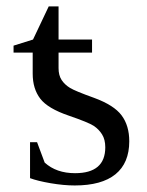

<svg xmlns="http://www.w3.org/2000/svg" viewBox="-20 -583 462 602"><path d="M163.6 -369.1Q163.6 -346.7 173.3 -332Q183.1 -317.4 199.5 -307.4Q215.8 -297.4 274.4 -276.4Q337.4 -253.4 361.3 -221.2Q385.3 -189 385.3 -140.1Q385.3 -71.8 342 -36.6Q298.8 -1.5 214.4 -1.5Q180.2 -1.5 138.9 -8.5Q97.7 -15.6 74.2 -24.4V-137.2H96.2L120.1 -73.2Q156.7 -40 215.3 -40Q310.1 -40 310.1 -121.1Q310.1 -145.5 300 -161.6Q290 -177.7 273.7 -188.5Q257.3 -199.2 196.3 -220.2Q129.9 -242.7 106.2 -273.7Q82.5 -304.7 82.5 -352.1V-418H22.5V-439.9L83.5 -459L132.8 -563H163.6V-459H268.6V-418H163.6Z"/></svg>

Font: Times New Roman
Style: Regular
Weight: 400
Designer: Steve Matteson
Foundry: Ascender Corporation
Version: Version 2.00.3